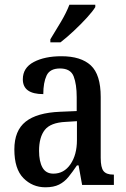

<svg xmlns="http://www.w3.org/2000/svg" viewBox="-20 -786 537 816"><path d="M173 10Q118 10 79.5 -29Q41 -68 41 -151Q41 -231 89 -269Q137 -307 235 -311L306 -314V-373Q306 -428 293 -461.5Q280 -495 235 -495Q192 -495 178 -465Q164 -435 164 -386Q77 -386 77 -449Q77 -498 123.5 -522.5Q170 -547 241 -547Q324 -547 366 -508Q408 -469 408 -374V-115Q408 -74 420 -59Q432 -44 461 -44H464V0H329L314 -83H307Q288 -55 271 -34Q254 -13 231 -1.5Q208 10 173 10ZM207 -48Q252 -48 279.5 -88Q307 -128 307 -191V-271L259 -268Q195 -265 170.5 -234Q146 -203 146 -145Q146 -100 160.5 -74Q175 -48 207 -48ZM194 -619Q215 -653 238.5 -692.5Q262 -732 275 -766H385V-756Q375 -739 349.5 -711Q324 -683 293.5 -654.5Q263 -626 237 -606H194Z"/></svg>

Font: Noto Serif Tamil Condensed Medium
Style: Italic
Weight: 500
Width: 3
Italic angle: -12°
Designer: Indian Type Foundry, Tom Grace, and the Monotype Design Team
Foundry: Monotype Imaging Inc.
Version: Version 2.003; ttfautohint (v1.8.4.7-5d5b)